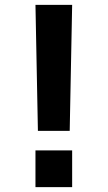

<svg xmlns="http://www.w3.org/2000/svg" viewBox="-20 -765 440 785"><path d="M265 -230 275 -745H125L135 -230ZM275 0V-150H125V0Z"/></svg>

Font: Plus Jakarta Sans ExtraBold
Style: Regular
Weight: 800
Designer: Gumpita Rahayu
Foundry: Tokotype
Version: Version 2.071;gftools[0.9.30]